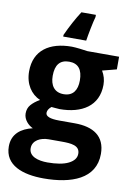

<svg xmlns="http://www.w3.org/2000/svg" viewBox="-106 -830 776 1135"><g transform="rotate(10 282.0 -263.0)"><path d="M268 -556C135 -556 44 -496 44 -369C44 -292 82 -237 137 -213C114 -200 97 -186 85 -172C73 -158 67 -141 67 -120C67 -83 97 -53 124 -41C56 -25 3 13 3 89C3 202 112 240 238 240C404 240 547 189 547 39C547 -68 475 -113 363 -113H270C215 -113 188 -124 188 -145C188 -159 196 -172 211 -184L233 -182L260 -180C393 -180 491 -239 491 -366C491 -396 483 -423 468 -448L553 -470V-546H363C347 -549 289 -556 268 -556ZM228 7H305C363 7 415 11 415 61C415 86 400 106 370 121C340 136 297 143 244 143C188 143 132 127 132 77C132 30 179 7 228 7ZM268 -271C212 -271 186 -310 186 -367C186 -433 213 -466 268 -466C322 -466 349 -433 349 -367C349 -310 325 -271 268 -271ZM375 -753V-766H288C259 -721 232 -671 207 -616V-606H345C350 -641 366 -723 375 -753Z"/></g></svg>

Font: Passageway
Style: Regular
Weight: 700
Foundry: Ascender Corporation
Version: Version 1.11